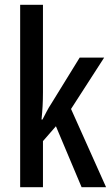

<svg xmlns="http://www.w3.org/2000/svg" viewBox="-20 -780 464 800"><path d="M159 -396Q159 -365 157.5 -338Q156 -311 153 -282H157Q167 -301 175 -316.5Q183 -332 193 -347L312 -540H414L276 -326L422 0H320L213 -254L159 -192V0H64V-760H159Z"/></svg>

Font: Noto Sans Gujarati UI ExtraCondensed Medium
Style: Regular
Weight: 500
Width: 2
Designer: Jelle Bosma - Monotype Design Team, Universal Thirst
Foundry: Monotype Imaging Inc.
Version: Version 2.106; ttfautohint (v1.8.4.7-5d5b)